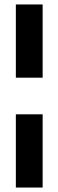

<svg xmlns="http://www.w3.org/2000/svg" viewBox="-20 -740 262 860"><path d="M51 -392V-720H171V-392ZM51 100V-228H171V100Z"/></svg>

Font: DM Sans 9pt 36pt SemiBold
Style: Regular
Weight: 600
Version: Version 4.004;gftools[0.9.30]